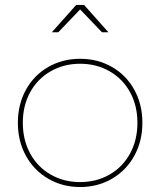

<svg xmlns="http://www.w3.org/2000/svg" viewBox="-20 -754 646 774"><path d="M554 -259Q554 -185 521.5 -126Q489 -67 431.5 -33.5Q374 0 303 0Q232 0 174.5 -33.5Q117 -67 84.5 -126Q52 -185 52 -259Q52 -333 84.5 -392Q117 -451 174.5 -484Q232 -517 303 -517Q374 -517 431.5 -484Q489 -451 521.5 -392Q554 -333 554 -259ZM72 -259Q72 -190 101.5 -135.5Q131 -81 184 -50.5Q237 -20 303 -20Q369 -20 422 -50.5Q475 -81 504.5 -135.5Q534 -190 534 -259Q534 -328 504.5 -382Q475 -436 422 -466.5Q369 -497 303 -497Q237 -497 184 -466.5Q131 -436 101.5 -382Q72 -328 72 -259ZM417 -624H391L303 -716L215 -624H189L287 -734H319Z"/></svg>

Font: Gontserrat Thin
Style: Regular
Weight: 250
Designer: Julieta Ulanovsky
Foundry: Julieta Ulanovsky
Version: Version 6.001